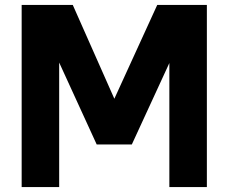

<svg xmlns="http://www.w3.org/2000/svg" viewBox="-20 -760 928 780"><path d="M220.4 0H68V-740H275.6L466.2 -310H422.2L618.8 -740H820.4V0H668V-540.2L683.8 -538.2L515.6 -173.2H372.8L205.6 -538.2L220.4 -540.2Z"/></svg>

Font: Be Vietnam Pro Variable Thin
Style: Regular
Weight: 100
Designer: Lam Bao, Tony Le, Vietanh Nguyen
Foundry: Yellow Type Foundry
Version: Version 1.002